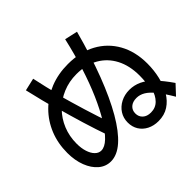

<svg xmlns="http://www.w3.org/2000/svg" viewBox="-185 -1030 1249 1249"><g transform="rotate(-45 440.0 -405.5)"><path d="M463.3 -137.8Q463.3 -178.9 483.9 -211.1Q504.4 -243.3 540.6 -262.2Q576.7 -281.1 621.1 -281.1Q664.4 -281.1 703.9 -262.8Q743.3 -244.4 782.2 -204.4Q821.1 -164.4 865.6 -100L804.4 -34.4Q765.6 -100 734.4 -138.9Q703.3 -177.8 675 -194.4Q646.7 -211.1 616.7 -211.1Q581.1 -211.1 560.6 -192.8Q540 -174.4 540 -144.4Q540 -114.4 560.6 -95.6Q581.1 -76.7 616.7 -76.7Q660 -76.7 688.3 -105.6Q716.7 -134.4 728.9 -182.2H721.1Q727.8 -206.7 731.1 -238.3Q734.4 -270 734.4 -298.9Q734.4 -391.1 699.4 -457.8Q664.4 -524.4 601.1 -560.6Q537.8 -596.7 450 -596.7Q382.2 -596.7 323.9 -572.2Q265.6 -547.8 222.2 -503.9Q178.9 -460 155 -401.7Q131.1 -343.3 131.1 -275.6Q131.1 -233.3 141.7 -200.6Q152.2 -167.8 171.1 -148.9Q190 -130 213.3 -130Q245.6 -130 281.7 -164.4Q317.8 -198.9 356.1 -261.1Q394.4 -323.3 431.7 -408.3Q468.9 -493.3 501.1 -595Q533.3 -696.7 558.9 -808.9L647.8 -788.9Q600 -611.1 546.7 -471.7Q493.3 -332.2 436.7 -234.4Q380 -136.7 322.8 -86.1Q265.6 -35.6 207.8 -35.6Q161.1 -35.6 124.4 -66.7Q87.8 -97.8 66.7 -152.2Q45.6 -206.7 45.6 -275.6Q45.6 -363.3 75.6 -437.2Q105.6 -511.1 161.1 -566.7Q216.7 -622.2 292.2 -652.2Q367.8 -682.2 456.7 -682.2Q570 -682.2 652.2 -637.2Q734.4 -592.2 780 -510.6Q825.6 -428.9 825.6 -318.9Q825.6 -256.7 812.2 -200Q798.9 -143.3 772.8 -98.9Q746.7 -54.4 706.7 -28.3Q666.7 -2.2 612.2 -2.2Q568.9 -2.2 535 -19.4Q501.1 -36.7 482.2 -67.2Q463.3 -97.8 463.3 -137.8ZM317.8 -163.3Q285.6 -254.4 258.3 -344.4Q231.1 -434.4 205.6 -526.7L202.2 -524.4Q186.7 -577.8 172.2 -635Q157.8 -692.2 143.3 -754.4L230 -774.4Q241.1 -723.3 252.2 -675.6Q263.3 -627.8 275.6 -582.2L272.2 -581.1Q297.8 -488.9 326.1 -396.1Q354.4 -303.3 388.9 -204.4Z"/></g></svg>

Font: Paperlogy 5 Medium
Style: Regular
Weight: 500
Designer: redesigned by Lee Juim, glyphs from Gmarket Sans & Montserrat
Foundry: PT&
Version: Version 1.001